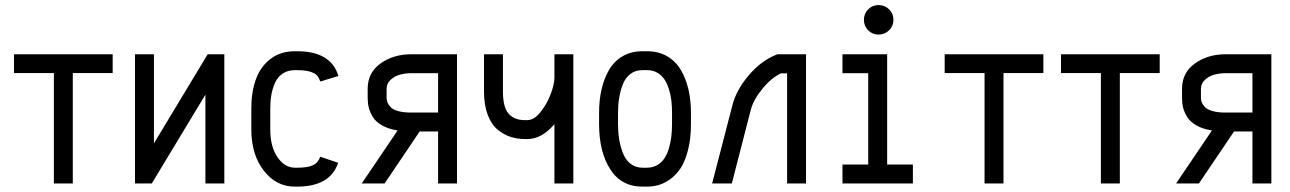

<svg xmlns="http://www.w3.org/2000/svg" viewBox="-20 -710 4992 743"><path d="M416 -500V-427.2H261.7V0H188.5V-427.2H34.2V-500Z M502.4 0V-500H575.7V-155.3L783.7 -500H848.1V0H774.9V-343.8L567.4 0Z M1129.9 -438.5H1121.1Q1093.8 -438.5 1074.2 -425.5Q1054.7 -412.6 1044.7 -390.4Q1034.7 -368.2 1030.3 -344Q1025.9 -319.8 1025.9 -291.5V-208.5Q1025.9 -142.6 1053.7 -101.8Q1081.5 -61 1121.1 -61H1129.9Q1170.4 -61 1190.9 -70.6Q1211.4 -80.1 1219.2 -103.5L1288.6 -80.1Q1257.8 12.2 1129.9 12.2H1121.1Q1048.8 12.2 1000.7 -49.8Q952.6 -111.8 952.6 -208.5V-291.5Q952.6 -355 970.5 -403.8Q988.3 -452.6 1027.1 -482.2Q1065.9 -511.7 1121.1 -511.7H1129.9Q1260.7 -511.7 1289.6 -416L1219.2 -394.5Q1214.8 -408.7 1207 -417.7Q1199.2 -426.8 1180.2 -432.6Q1161.1 -438.5 1129.9 -438.5Z M1476.1 -331.5Q1476.1 -322.3 1479.2 -314Q1482.4 -305.7 1491.2 -295.9Q1500 -286.1 1520.5 -280.3Q1541 -274.4 1571.3 -274.4H1675.3V-426.8H1571.3Q1547.9 -426.8 1527.1 -420.9Q1506.3 -415 1491.2 -400.9Q1476.1 -386.7 1476.1 -366.2ZM1518.6 -205.1Q1482.9 -210.9 1458.7 -224.6Q1434.6 -238.3 1423.1 -256.8Q1411.6 -275.4 1407.2 -293Q1402.8 -310.5 1402.8 -331.5V-366.2Q1402.8 -428.7 1452.6 -464.4Q1502.4 -500 1571.3 -500H1748.5V0H1675.3V-201.2H1604L1468.3 0H1379.9Z M2125.5 -229.5Q2076.2 -171.9 2020.5 -171.9H2011.7Q1981.9 -171.9 1955.6 -180.4Q1929.2 -189 1905.3 -208.7Q1881.3 -228.5 1867.2 -266.1Q1853 -303.7 1853 -356V-500H1926.3V-356Q1926.3 -295.4 1948 -270.3Q1969.7 -245.1 2011.7 -245.1H2020.5Q2046.9 -245.1 2072.3 -277.1Q2097.7 -309.1 2111.6 -347.2Q2125.5 -385.3 2125.5 -409.7V-500H2198.7V0H2125.5Z M2653.8 -274.4V-229.5Q2653.8 -172.9 2642.3 -128.7Q2630.9 -84.5 2613.5 -58.6Q2596.2 -32.7 2572.8 -16.1Q2549.3 0.5 2527.6 6.3Q2505.9 12.2 2483.4 12.2H2466.3Q2384.3 12.2 2341.3 -55.2Q2298.3 -122.6 2298.3 -230V-273.9Q2298.3 -322.8 2307.9 -364.3Q2317.4 -405.8 2336.9 -439.5Q2356.4 -473.1 2389.4 -492.4Q2422.4 -511.7 2465.3 -511.7H2484.4Q2527.8 -511.7 2561 -492.7Q2594.2 -473.6 2614 -440.4Q2633.8 -407.2 2643.8 -365.2Q2653.8 -323.2 2653.8 -274.4ZM2484.4 -438.5H2465.3Q2438.5 -438.5 2419.2 -423.6Q2399.9 -408.7 2390.1 -383.3Q2380.4 -357.9 2376 -331.1Q2371.6 -304.2 2371.6 -273.9V-230Q2371.6 -199.2 2376 -171.6Q2380.4 -144 2390.4 -117.9Q2400.4 -91.8 2419.9 -76.4Q2439.5 -61 2466.3 -61H2483.4Q2505.9 -61 2523.2 -71Q2540.5 -81.1 2551.3 -97.4Q2562 -113.8 2568.6 -136.2Q2575.2 -158.7 2577.9 -181.4Q2580.6 -204.1 2580.6 -229.5V-274.4Q2580.6 -298.3 2578.1 -320.3Q2575.7 -342.3 2568.8 -364.3Q2562 -386.2 2551.5 -402.3Q2541 -418.5 2523.9 -428.5Q2506.8 -438.5 2484.4 -438.5Z M2814.5 -303.7Q2829.6 -362.3 2878.2 -419.4Q2926.8 -476.6 2988.3 -500H3099.1V0H3025.9V-426.3H3002.4Q2965.3 -409.2 2930.7 -366.9Q2896 -324.7 2885.7 -286.1L2812 0H2735.8Z M3339.6 -592.8Q3323.2 -609.4 3323.2 -633.3Q3323.2 -657.2 3339.6 -673.8Q3356 -690.4 3379.9 -690.4Q3403.8 -690.4 3420.7 -673.8Q3437.5 -657.2 3437.5 -633.3Q3437.5 -609.4 3420.7 -592.8Q3403.8 -576.2 3379.9 -576.2Q3356 -576.2 3339.6 -592.8ZM3240.2 -500H3413.1V-73.2H3512.7V0H3240.2V-73.2H3339.8V-426.8H3240.2Z M4017.6 -500V-427.2H3863.3V0H3790V-427.2H3635.7V-500Z M4467.8 -500V-427.2H4313.5V0H4240.2V-427.2H4085.9V-500Z M4627.4 -331.5Q4627.4 -322.3 4630.6 -314Q4633.8 -305.7 4642.6 -295.9Q4651.4 -286.1 4671.9 -280.3Q4692.4 -274.4 4722.7 -274.4H4826.7V-426.8H4722.7Q4699.2 -426.8 4678.5 -420.9Q4657.7 -415 4642.6 -400.9Q4627.4 -386.7 4627.4 -366.2ZM4669.9 -205.1Q4634.3 -210.9 4610.1 -224.6Q4585.9 -238.3 4574.5 -256.8Q4563 -275.4 4558.6 -293Q4554.2 -310.5 4554.2 -331.5V-366.2Q4554.2 -428.7 4604 -464.4Q4653.8 -500 4722.7 -500H4899.9V0H4826.7V-201.2H4755.4L4619.6 0H4531.2Z"/></svg>

Font: Anka/Coder Narrow
Style: Regular
Weight: 400
Width: 3
Monospace: yes
Version: Version 001.100